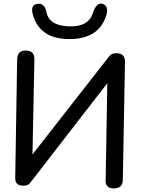

<svg xmlns="http://www.w3.org/2000/svg" viewBox="-20 -1049 788 1071"><path d="M367.7 -901.9Q472.2 -899.4 496.6 -972.7Q518.6 -1039.6 553.2 -1027.3Q590.3 -1014.2 570.8 -957Q526.9 -830.1 365.7 -831.1Q215.3 -832 170.9 -944.8Q141.6 -1018.6 185.1 -1026.9Q229 -1035.2 239.3 -981.4Q253.4 -904.8 367.7 -901.9ZM578.6 -585 569.3 -40.5Q568.8 1 613.3 2Q664.1 2 665 -43.5L677.2 -703.1Q678.2 -753.9 625.5 -752Q601.1 -751 589.4 -735.4L161.1 -187.5L171.9 -718.3Q172.9 -768.1 120.6 -767.1Q76.2 -766.1 75.7 -717.3L64.9 -55.7Q64.5 -14.2 107.9 -13.2Q135.7 -12.7 147 -27.3Z"/></svg>

Font: Comic Relief
Style: Regular
Weight: 400
Designer: Jeff Davis
Foundry: Loudifier
Version: Version 1.0